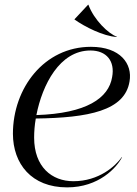

<svg xmlns="http://www.w3.org/2000/svg" viewBox="-20 -780 580 810"><path d="M34.5 -215.5C35 -89 112.5 10.5 263 10.5C397.5 10.5 472.5 -73 495 -117L494 -117.5C467.5 -79.5 397.5 -15.5 289.5 -15.5C198.5 -15.5 124 -76 124 -199.5C124 -224 126 -252 131 -280C353 -283 506.5 -312.5 526.5 -436.5C539.5 -510.5 488 -582.5 363.5 -582.5C167 -582.5 34.5 -409 34.5 -215.5ZM133.5 -294.5C158.5 -422 231.5 -567 361.5 -567C429 -567 466 -522.5 453 -454.5C438.5 -366.5 346 -301.5 133.5 -294.5ZM353 -760H351.5L295 -699.5L294 -698C338 -666.5 416 -627.5 472 -624L473.5 -625C437 -637.5 376 -697 353 -760Z"/></svg>

Font: Beautique Display Italic
Style: Regular
Weight: 400
Italic angle: -12°
Designer: Nhat-Quang Ngo
Version: Version 1.100;Glyphs 3.2.3 (3260)